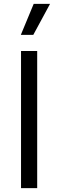

<svg xmlns="http://www.w3.org/2000/svg" viewBox="-20 -966 299 986"><path d="M87 -787 153 -946H237L151 -787ZM88 -704H171V0H88Z"/></svg>

Font: CBA Beacon Sans
Style: Regular
Weight: 400
Designer: Wei Huang
Foundry: Wei Huang
Version: Version 1.002